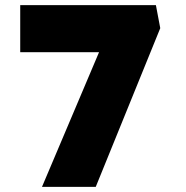

<svg xmlns="http://www.w3.org/2000/svg" viewBox="-20 -730 725 750"><path d="M144 0 416 -642 490 -526H59V-710H589L606 -620L354 0Z"/></svg>

Font: Lexend Tera Black
Style: Regular
Weight: 900
Version: Version 1.007